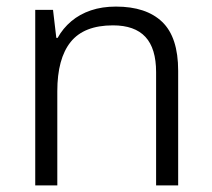

<svg xmlns="http://www.w3.org/2000/svg" viewBox="-20 -563 643 583"><path d="M332 -543Q424 -543 472.5 -496.5Q521 -450 521 -348V0H454V-344Q454 -416 421.5 -451Q389 -486 323 -486Q235 -486 194.5 -435.5Q154 -385 154 -286V0H87V-533H141L151 -448H155Q171 -477 196.5 -498.5Q222 -520 256 -531.5Q290 -543 332 -543Z"/></svg>

Font: Noto Sans Oriya Light
Style: Regular
Weight: 300
Version: Version 2.003